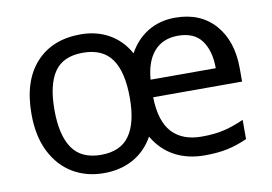

<svg xmlns="http://www.w3.org/2000/svg" viewBox="-64 -646 1074 757"><g transform="rotate(-10 473.0 -267.5)"><path d="M677 -545Q778 -545 836 -479.5Q894 -414 894 -304V-251H538Q540 -155 581.5 -110Q623 -65 700 -65Q753 -65 791.5 -74.5Q830 -84 870 -102V-25Q830 -7 791 1.5Q752 10 699 10Q631 10 579 -18Q527 -46 495 -101Q464 -46 413 -18Q362 10 296 10Q226 10 171.5 -22.5Q117 -55 85.5 -117.5Q54 -180 54 -269Q54 -401 119.5 -473Q185 -545 299 -545Q362 -545 412 -517Q462 -489 492 -435Q521 -488 568.5 -516.5Q616 -545 677 -545ZM676 -473Q616 -473 581 -434Q546 -395 540 -321H801Q801 -390 771 -431.5Q741 -473 676 -473ZM295 -472Q216 -472 181 -421Q146 -370 146 -269Q146 -168 182 -115.5Q218 -63 297 -63Q375 -63 411 -114Q447 -165 447 -265Q447 -369 410.5 -420.5Q374 -472 295 -472Z"/></g></svg>

Font: Noto Sans Syriac Eastern
Style: Regular
Weight: 400
Designer: Patrick Giasson and the Monotype Design Team
Foundry: Monotype Imaging Inc.
Version: Version 3.001; ttfautohint (v1.8.4.7-5d5b)